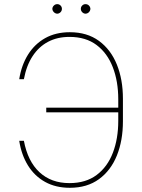

<svg xmlns="http://www.w3.org/2000/svg" viewBox="-20 -892 683 922"><path d="M558.6 -375V-352.5H202.1V-375ZM72.3 -215.8H94.7Q113.3 -117.2 169.7 -64.9Q226.1 -12.7 313.5 -12.7Q392.1 -12.7 444.1 -51.8Q496.1 -90.8 522 -158.4Q547.9 -226.1 547.9 -311.5V-415Q547.9 -501.5 521.7 -569.1Q495.6 -636.7 443.8 -675.8Q392.1 -714.8 313.5 -714.8Q255.4 -714.8 210.7 -691.2Q166 -667.5 136.5 -622.3Q106.9 -577.1 94.7 -511.7H72.3Q83 -579.1 114.7 -629.9Q146.5 -680.7 197 -709Q247.6 -737.3 315.4 -737.3Q398.4 -737.3 455.3 -695.6Q512.2 -653.8 541.3 -581.8Q570.3 -509.8 570.3 -418V-309.6Q570.3 -217.3 541.3 -145.3Q512.2 -73.2 455.3 -31.7Q398.4 9.8 315.4 9.8Q247.6 9.8 196.8 -18.3Q146 -46.4 114.5 -97.2Q83 -147.9 72.3 -215.8ZM254.9 -826.2Q245.6 -826.7 238.8 -833.5Q231.9 -840.3 231.4 -849.6Q231.9 -858.9 238.8 -865.5Q245.6 -872.1 254.9 -872.1Q264.2 -872.1 270.8 -865.5Q277.3 -858.9 277.3 -849.6Q277.3 -840.3 270.8 -833.5Q264.2 -826.7 254.9 -826.2ZM390.6 -826.2Q381.3 -826.7 374.8 -833.5Q368.2 -840.3 368.2 -849.6Q368.2 -858.9 374.8 -865.5Q381.3 -872.1 390.6 -872.1Q400.4 -872.1 407 -865.5Q413.6 -858.9 414.1 -849.6Q413.6 -840.3 407 -833.5Q400.4 -826.7 390.6 -826.2Z"/></svg>

Font: Inter Tight Thin
Style: Regular
Weight: 250
Designer: Rasmus Andersson
Foundry: rsms
Version: Version 3.004